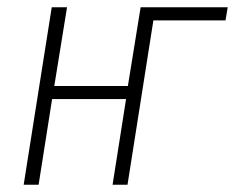

<svg xmlns="http://www.w3.org/2000/svg" viewBox="-20 -507 645 527"><path d="M45 0 122 -487H164L129 -271H331L366 -487H605L599 -451H401L330 0H289L326 -235H123L86 0Z"/></svg>

Font: Nunito Sans 10pt Condensed ExtraLight
Style: Italic
Weight: 250
Width: 3
Italic angle: -9°
Designer: Vernon Adams
Foundry: Vernon Adams
Version: Version 3.101;gftools[0.9.27]